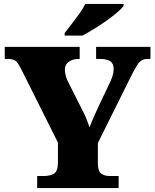

<svg xmlns="http://www.w3.org/2000/svg" viewBox="-20 -951 783 971"><path d="M168 0V-61H203Q235 -61 254 -73.5Q273 -86 273 -128V-230L88 -600Q73 -630 61 -641.5Q49 -653 17 -653H4V-714H383V-653H379Q347 -653 327.5 -638.5Q308 -624 308 -598Q308 -587 311.5 -572Q315 -557 322 -542L396 -395Q410 -368 417.5 -349Q425 -330 433 -307Q443 -334 456.5 -364.5Q470 -395 485 -427L539 -540Q550 -566 552.5 -580.5Q555 -595 555 -600Q555 -629 538 -641Q521 -653 485 -653H466V-714H741V-653H729Q710 -653 698 -646.5Q686 -640 675 -623.5Q664 -607 648 -576L475 -228V-126Q475 -85 492 -73Q509 -61 532 -61H580V0ZM307 -784Q322 -803 342 -829Q362 -855 381.5 -882Q401 -909 411 -931H605V-921Q596 -908 572.5 -888Q549 -868 518 -846Q487 -824 455 -804.5Q423 -785 397 -771H307Z"/></svg>

Font: Noto Serif Black
Style: Regular
Weight: 900
Designer: Monotype Design Team
Foundry: Monotype Imaging Inc.
Version: Version 2.014; ttfautohint (v1.8.4.7-5d5b)